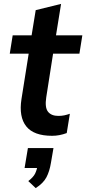

<svg xmlns="http://www.w3.org/2000/svg" viewBox="-20 -686 442 984"><path d="M247 10Q153 10 114.5 -38.5Q76 -87 90 -178L127 -411H30L45 -505H142L163 -634L293 -666L267 -505H402L387 -411H252L217 -187Q209 -135 226 -113.5Q243 -92 279 -92Q296 -92 310 -95Q324 -98 338 -103L322 -4Q303 3 284.5 6.5Q266 10 247 10ZM163 278 125 242Q151 222 160 203.5Q169 185 173 160L198 175H106L123 73H254L241 149Q234 192 218 222.5Q202 253 163 278Z"/></svg>

Font: Mulish ExtraLight
Style: Bold Italic
Weight: 700
Italic angle: -9°
Version: Version 3.603